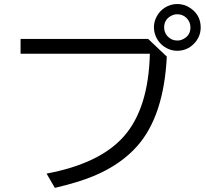

<svg xmlns="http://www.w3.org/2000/svg" viewBox="-20 -890 1020 952"><path d="M82 -696.8H714.8L807.1 -609.4Q792.5 -315.9 661.1 -166.5Q578.6 -72.8 442.9 -16.6Q365.7 15.1 252 41.5L210.9 -29.3Q474.6 -78.6 594.2 -213.9Q716.3 -352.1 723.1 -623.5H82ZM859.4 -870.1Q893.1 -870.1 922.9 -850.6Q975.1 -815.9 975.1 -753.9Q975.1 -707 940.9 -672.4Q906.7 -638.2 858.4 -638.2Q831.5 -638.2 807.1 -650.9Q779.8 -665 762.7 -690.4Q743.2 -720.2 743.2 -754.9Q743.2 -783.2 757.8 -809.8Q772.5 -836.4 797.4 -852.1Q825.7 -870.1 859.4 -870.1ZM858.9 -819.3Q841.3 -819.3 825.2 -809.6Q793.9 -791 793.9 -753.9Q793.9 -729 810.5 -710.4Q830.1 -689 859.4 -689Q875.5 -689 889.6 -696.8Q924.3 -714.8 924.3 -753.9Q924.3 -781.7 904.3 -801.3Q885.7 -819.3 858.9 -819.3Z"/></svg>

Font: BIZ UDPGothic
Style: Regular
Weight: 400
Designer: TypeBank Co., Ltd.
Foundry: Morisawa Inc.
Version: Version 1.051